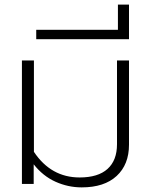

<svg xmlns="http://www.w3.org/2000/svg" viewBox="-20 -797 654 832"><path d="M126 -85V0H75V-535H127V-139Q201 -28 325 -28Q405 -28 446 -65Q487 -102 487 -172V-535H539V-170Q539 -84 485.5 -34.5Q432 15 334 15Q275 15 220.5 -9.5Q166 -34 126 -85Z M137 -668H491V-777H539V-627H137Z"/></svg>

Font: Prompt ExtraLight
Style: Regular
Weight: 275
Designer: Katatrad Team
Foundry: CadsonDemak
Version: Version 1.000